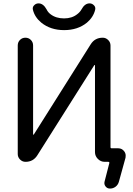

<svg xmlns="http://www.w3.org/2000/svg" viewBox="-20 -978 786 1136"><path d="M633.8 -107.4Q633.8 -100.6 640.6 -100.6H679.7Q701.2 -100.6 714.8 -83Q723.6 -71.3 723.6 -57.6Q723.6 -51.8 722.7 -44.9L683.6 96.7Q678.7 115.2 664.1 126.5Q649.4 137.7 630.9 137.7Q614.3 137.7 604.5 125Q594.7 112.3 598.6 96.7L627 -13.7Q627.9 -15.6 626 -18.1Q624 -20.5 621.1 -20.5H599.6Q576.2 -20.5 559.1 -37.6Q542 -54.7 542 -78.1V-591.8Q542 -592.8 540.5 -593.3Q539.1 -593.8 538.1 -592.8L201.2 -59.6Q176.8 -20.5 130.9 -20.5Q112.3 -20.5 98.6 -34.2Q85 -47.9 85 -66.4V-709Q85 -728.5 98.1 -741.7Q111.3 -754.9 130.4 -754.9Q149.4 -754.9 162.6 -741.7Q175.8 -728.5 175.8 -709V-183.6Q175.8 -181.6 177.2 -181.2Q178.7 -180.7 179.7 -181.6L516.6 -715.8Q541 -754.9 587.9 -754.9Q606.4 -754.9 620.1 -741.2Q633.8 -727.5 633.8 -709ZM461.9 -921.9Q481.4 -958 509.8 -958Q525.4 -958 536.1 -946.3Q543.9 -938.5 543.9 -927.7Q543.9 -923.8 543 -919.9Q532.2 -876 494.1 -843.8Q439.5 -799.8 359.4 -799.8Q279.3 -799.8 224.6 -843.8Q185.5 -876 174.8 -919.9Q173.8 -923.8 173.8 -927.7Q173.8 -938.5 181.6 -946.3Q192.4 -958 208 -958Q236.3 -958 255.9 -921.9Q263.7 -905.3 279.3 -893.6Q311.5 -869.1 358.9 -869.1Q406.2 -869.1 437.5 -894.5Q453.1 -906.2 461.9 -921.9Z"/></svg>

Font: Gen Jyuu Gothic P Regular
Style: Regular
Weight: 400
Designer: [Source Han Sans]
Ryoko NISHIZUKA  (kana & ideographs); Paul D. Hunt (Latin, Greek & Cyrillic); Wenlong ZHANG  (bopomofo
Version: Version 1.002.20150607